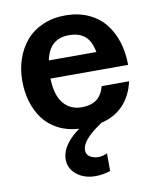

<svg xmlns="http://www.w3.org/2000/svg" viewBox="-87 -602 757 918"><g transform="rotate(-10 292.0 -143.0)"><path d="M263.2 12.2 264.2 11.2Q207.5 7.8 163.1 -15.4Q118.7 -38.6 91.3 -75.9Q64 -113.3 50 -160.4Q36.1 -207.5 36.1 -261.2Q36.1 -316.9 52.7 -366Q69.3 -415 100.8 -452.6Q132.3 -490.2 181.6 -512.2Q231 -534.2 292 -534.2Q353.5 -534.2 402.6 -512.5Q451.7 -490.7 483.2 -452.1Q514.6 -413.6 531.2 -361.8Q547.9 -310.1 547.9 -249H170.9Q172.9 -168.5 206.1 -128.2Q239.3 -87.9 294.9 -87.9Q340.3 -87.9 367.4 -108.2Q394.5 -128.4 405.8 -170.9H539.1Q505.9 -29.8 373 2L358.9 12.2Q275.9 69.8 273.9 115.2Q272.9 143.6 302.2 154.8Q335 168 374 150.4Q374.5 149.9 375 149.9V235.8Q343.3 246.1 313.2 247.6Q283.2 249 259.3 242.4Q235.4 235.8 217 222.7Q198.7 209.5 188 191.9Q177.2 174.3 175.5 152.3Q173.8 130.4 181.9 107.4Q189.9 84.5 210.7 59.6Q231.4 34.7 263.2 12.2ZM293 -438Q248 -438 219 -414.1Q189.9 -390.1 178.2 -335.9H409.2Q398.9 -390.1 370.6 -414.1Q342.3 -438 293 -438Z"/></g></svg>

Font: Standard
Style: Bold
Weight: 400
Designer: Bryce Wilner
Version: Version 2.000;PS 2.0;hotconv 16.6.51;makeotf.lib2.5.65220 DE